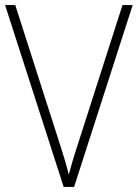

<svg xmlns="http://www.w3.org/2000/svg" viewBox="-20 -734 541 754"><path d="M501 -714 271 0H230L0 -714H40L217 -162Q227 -131 235.5 -102.5Q244 -74 250 -48Q257 -74 265 -101.5Q273 -129 284 -162L461 -714Z"/></svg>

Font: Noto Sans Sinhala UI SemiCondensed ExtraLight
Style: Regular
Weight: 200
Width: 4
Designer: Jelle Bosma - Monotype Design Team
Foundry: Monotype Imaging Inc.
Version: Version 2.006; ttfautohint (v1.8.4.7-5d5b)